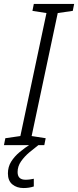

<svg xmlns="http://www.w3.org/2000/svg" viewBox="-26 -734 395 971"><path d="M-6 0 1 -35 77 -46 209 -668 138 -679 145 -714H349L342 -679L266 -668L134 -46L205 -35L198 0ZM93 217Q59 217 36.5 198.5Q14 180 14 143Q14 110 30.5 83.5Q47 57 73.5 35Q100 13 130 -6L168 0Q147 16 122.5 36.5Q98 57 80.5 82Q63 107 63 136Q63 175 103 175Q115 175 125.5 173.5Q136 172 145 170V209Q121 217 93 217Z"/></svg>

Font: Noto Sans Light
Style: Italic
Weight: 300
Italic angle: -12°
Designer: Monotype Design Team
Foundry: Monotype Imaging Inc.
Version: Version 2.013; ttfautohint (v1.8.4.7-5d5b)